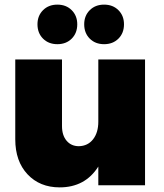

<svg xmlns="http://www.w3.org/2000/svg" viewBox="-20 -801 708 830"><path d="M46 -199V-544H248V-256Q248 -216 268 -192.5Q288 -169 321 -169Q360 -170 382.5 -199Q405 -228 405 -275V-544H607V0H405V-81Q348 9 238 9Q152 9 99 -47.5Q46 -104 46 -199ZM142 -696Q142 -733 166 -757Q190 -781 228 -781Q266 -781 290 -757Q314 -733 314 -696Q314 -658 290 -634Q266 -610 228 -610Q190 -610 166 -634Q142 -658 142 -696ZM344 -696Q344 -733 368 -757Q392 -781 430 -781Q468 -781 492 -757Q516 -733 516 -696Q516 -658 492 -634Q468 -610 430 -610Q392 -610 368 -634Q344 -658 344 -696Z"/></svg>

Font: Trueno
Style: ExBd
Weight: 800
Designer: Julieta Ulanovsky
Foundry: Julieta Ulanovsky
Version: Version 3.001b